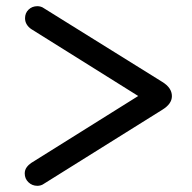

<svg xmlns="http://www.w3.org/2000/svg" viewBox="-20 -659 621 621"><path d="M101 -58Q84 -58 72 -69.5Q60 -81 60 -98Q60 -109 66 -117.5Q72 -126 81 -132L463 -371V-326L81 -565Q72 -571 66.5 -580Q61 -589 61 -600Q61 -617 72.5 -628Q84 -639 101 -639Q106 -639 111.5 -637.5Q117 -636 121 -633L505 -394Q536 -375 536 -348Q536 -323 505 -304L121 -64Q117 -61 111.5 -59.5Q106 -58 101 -58Z"/></svg>

Font: National Park
Style: Regular
Weight: 400
Designer: Andrea Herstowski, Ben Hoepner
Version: Version 1.009